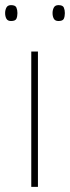

<svg xmlns="http://www.w3.org/2000/svg" viewBox="-32 -729 273 749"><path d="M116 0H90V-528H116ZM-12 -678Q-12 -690 -7 -699.5Q-2 -709 11 -709Q28 -709 32 -699.5Q36 -690 36 -678Q36 -665 32 -656Q28 -647 11 -647Q-2 -647 -7 -656Q-12 -665 -12 -678ZM173 -678Q173 -690 178 -699.5Q183 -709 196 -709Q213 -709 217 -699.5Q221 -690 221 -678Q221 -665 217 -656Q213 -647 196 -647Q183 -647 178 -656Q173 -665 173 -678Z"/></svg>

Font: Noto Sans Sinhala UI Thin
Style: Regular
Weight: 100
Designer: Jelle Bosma - Monotype Design Team
Foundry: Monotype Imaging Inc.
Version: Version 2.006; ttfautohint (v1.8.4.7-5d5b)